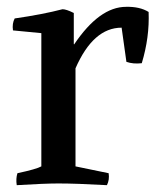

<svg xmlns="http://www.w3.org/2000/svg" viewBox="-20 -537 471 562"><path d="M201 -337V-50L298 -30Q301 -11 293 5Q203 0 151 0Q111 0 29 5Q26 -14 31 -30Q87 -42 101 -50V-440L18 -448Q15 -468 23 -483Q106 -495 163 -510Q174 -510 196 -499V-408L197 -407Q271 -517 349 -517Q389 -518 415 -502Q418 -428 395 -352Q370 -349 350 -356L336 -456Q253 -456 201 -337Z"/></svg>

Font: Alike
Style: Regular
Weight: 400
Designer: Cyreal (www.cyreal.org)
Foundry: Cyreal (www.cyreal.org)
Version: Version 1.212